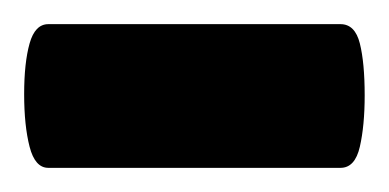

<svg xmlns="http://www.w3.org/2000/svg" viewBox="-40 -139 322 159"><path d="M0 0V-119H242V0ZM0 0Q-11 0 -15.5 -17.5Q-20 -35 -20 -61Q-20 -87 -15.5 -103Q-11 -119 0 -119ZM242 0V-119Q254 -119 258 -103Q262 -87 262 -60Q262 -35 258 -17.5Q254 0 242 0Z"/></svg>

Font: Fustat ExtraBold
Style: Regular
Weight: 800
Designer: Mohamed Gaber, Khaled Hosny, Laura Garcia Mut
Foundry: Kief Type Foundry, Alif Type Foundry, Hard Type Foundry
Version: Version 1.007